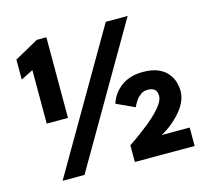

<svg xmlns="http://www.w3.org/2000/svg" viewBox="-97 -775 965 890"><g transform="rotate(-15 385.0 -330.0)"><path d="M587 -305.5Q569.5 -305.5 556 -296.5Q542.5 -287.5 533.5 -275.2Q524.5 -263 519.5 -253Q514.5 -243 514 -241.5L427 -281.5Q427.5 -285.5 432.5 -297.8Q437.5 -310 448.5 -325.8Q459.5 -341.5 477.8 -356.5Q496 -371.5 523 -381.2Q550 -391 587 -391Q632 -391 660.8 -378.2Q689.5 -365.5 705.5 -345.2Q721.5 -325 727.8 -303.2Q734 -281.5 734 -263Q734 -237.5 724.8 -214.8Q715.5 -192 700 -172.5Q684.5 -153 667.5 -137.2Q650.5 -121.5 635 -110.2Q619.5 -99 608.8 -92.8Q598 -86.5 596.5 -86H731V2.5H444V-78Q446.5 -79.5 461 -89.2Q475.5 -99 497 -114.8Q518.5 -130.5 541.8 -149.2Q565 -168 585.5 -188.2Q606 -208.5 619 -228.2Q632 -248 632 -264.5Q632 -286.5 620.2 -296Q608.5 -305.5 587 -305.5ZM95.5 -532 36.5 -502V-598L151.5 -662H197.5V-275H95.5ZM482 -660H587L203 0H98Z"/></g></svg>

Font: League Spartan Thin ExtraBold
Style: Regular
Weight: 800
Version: Version 2.002